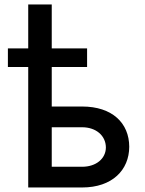

<svg xmlns="http://www.w3.org/2000/svg" viewBox="-20 -829 639 849"><path d="M365.1 -615.1H208.8V-809.3H104.8V-615.1H14.9V-532.7H104.8V0H343C476.6 0 551.1 -77.4 551.5 -180C551.1 -284.8 476.6 -358 343 -358H208.8V-532.7H365.1ZM208.8 -91.6V-266.3H343C404.5 -266.3 447.8 -229.4 448.2 -176.8C447.8 -127.1 404.5 -91.6 343 -91.6Z"/></svg>

Font: Margiela Sans Medium
Style: Regular
Weight: 500
Designer: Stefan Endress, Andreas Faust
Version: Version 1.100;FEAKit 1.0